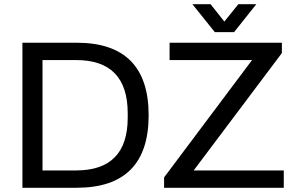

<svg xmlns="http://www.w3.org/2000/svg" viewBox="-20 -888 1399 908"><path d="M890 -868H976L1041 -786L1107 -868H1192L1087 -736H996ZM86 0V-686H342Q683 -686 683 -343Q683 0 342 0ZM756 0V-49L1172 -604H782V-686H1313V-637L896 -82H1322V0ZM181 -82H340Q584 -82 584 -332V-352Q584 -604 340 -604H181Z"/></svg>

Font: Archivo
Style: Regular
Weight: 400
Designer: Hector Gatti
Foundry: Omnibus-Type
Version: Version 2.001